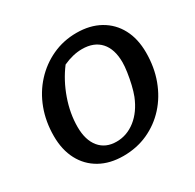

<svg xmlns="http://www.w3.org/2000/svg" viewBox="-148 -823 1007 994"><g transform="rotate(-30 355.5 -326.0)"><path d="M319 11Q239 11 180 -22Q121 -55 89 -115.5Q57 -176 57 -258Q57 -344 84.5 -417.5Q112 -491 162.5 -546Q213 -601 280 -632Q347 -663 425 -663Q505 -663 564 -630Q623 -597 655 -537Q687 -477 687 -395Q687 -307 659.5 -233Q632 -159 582.5 -104.5Q533 -50 466 -19.5Q399 11 319 11ZM325 -71Q387 -71 438.5 -111.5Q490 -152 520 -226Q530 -252 538 -286Q546 -320 551 -354Q556 -388 556 -412Q556 -491 517.5 -533.5Q479 -576 408 -576Q354 -576 295 -549Q245 -483 216 -400.5Q187 -318 187 -238Q187 -159 223.5 -115Q260 -71 325 -71Z"/></g></svg>

Font: Piazzolla SC SemiBold
Style: Italic
Weight: 600
Italic angle: -11.3°
Designer: Juan Pablo del Peral
Foundry: Huerta Tipografica
Version: Version 1.330